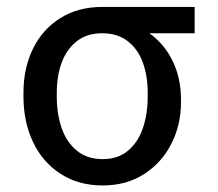

<svg xmlns="http://www.w3.org/2000/svg" viewBox="-20 -534 640 563"><path d="M279.3 -513.7H550.8V-436.5H418Q461.9 -405.3 486.3 -355Q510.7 -304.7 510.7 -242.2V-232.4Q510.7 -168.9 482.9 -113.3Q455.1 -57.6 403.1 -23.9Q351.1 9.8 281.2 9.8Q210.4 9.8 157.7 -24.2Q105 -58.1 76.9 -117.4Q48.8 -176.8 48.8 -251V-262.7Q48.8 -334 76.7 -391.1Q104.5 -448.2 157 -481Q209.5 -513.7 279.3 -513.7ZM281.2 -67.4Q325.7 -67.4 355.2 -92Q384.8 -116.7 398.9 -158.2Q413.1 -199.7 413.1 -251V-262.7Q413.1 -311 398.9 -350.3Q384.8 -389.6 354.7 -413.1Q324.7 -436.5 279.3 -436.5Q234.9 -436.5 205.1 -413.1Q175.3 -389.6 160.9 -350.3Q146.5 -311 146.5 -262.7V-251Q146.5 -199.7 160.9 -158.2Q175.3 -116.7 205.6 -92Q235.8 -67.4 281.2 -67.4Z"/></svg>

Font: Pretendard GOV
Style: Regular
Weight: 400
Designer: Base glyphs from Inter by Rasmus Andersson; Hangeul glyphs from Noto Sans CJK(Source Han Sans) by Jang Soo-young and Kan
Foundry: Kil Hyung-jin
Version: Version 1.309